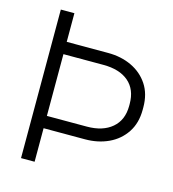

<svg xmlns="http://www.w3.org/2000/svg" viewBox="-105 -787 787 874"><g transform="rotate(15 288.0 -350.0)"><path d="M138 -158V-216H326Q401 -216 444.5 -253Q488 -290 488 -357V-366Q488 -434 445.5 -470.5Q403 -507 326 -507H138V-565H333Q395 -565 444.5 -541.5Q494 -518 523 -474Q552 -430 552 -367V-356Q552 -293 522.5 -248.5Q493 -204 443.5 -181Q394 -158 333 -158ZM74 0V-700H138V0Z"/></g></svg>

Font: Space Grotesk Frontify Light
Style: Regular
Weight: 300
Designer: Florian Karsten
Version: Version 2.000